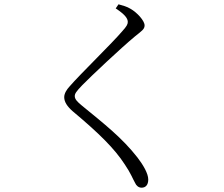

<svg xmlns="http://www.w3.org/2000/svg" viewBox="-20 -812 1040 891"><path d="M517 -773C561 -744 573 -726 573 -710C573 -699 567 -689 549 -669C501 -612 353 -469 303 -411C289 -396 278 -378 278 -361C278 -339 292 -318 317 -296C440 -193 511 -123 559 -49C587 -8 596 18 607 37C612 49 623 59 637 59C656 59 668 46 668 21C668 -7 644 -47 618 -81C547 -172 465 -236 360 -322C338 -340 327 -352 327 -366C327 -377 333 -387 362 -417C403 -459 539 -587 605 -642C637 -668 651 -676 651 -694C651 -716 616 -754 586 -771C568 -782 551 -786 530 -792Z"/></svg>

Font: Kiri Minchoo Light
Style: Regular
Weight: 300
Designer: Ryoko NISHIZUKA 西塚涼子 (kana & ideographs); Frank Grießhammer (Latin, Greek & Cyrillic);
akenotsuki.com/eyeben/fonts/ (U+
Foundry: Adobe
akenotsuki.com/eyeben/fonts/
Version: Version 4.002;hotconv 1.0.119;makeotfexe 2.5.65604